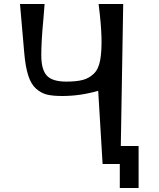

<svg xmlns="http://www.w3.org/2000/svg" viewBox="-20 -720 793 960"><path d="M584 10H673V220H579V100H493L471 -266Q381 -240 292 -240Q244 -240 215 -247Q186 -254 160.5 -276.5Q135 -299 121 -343Q107 -387 101 -458L80 -700H203Q201 -673 197 -625Q186 -510 186.5 -440.5Q187 -371 214.5 -341.5Q242 -312 312 -312Q363 -312 394.5 -320.5Q426 -329 449.5 -352Q473 -375 481 -419.5Q489 -464 487.5 -531Q486 -598 473 -700H596Z"/></svg>

Font: OpenDyslexic
Style: Regular
Weight: 400
Designer: Abbie Gonzalez
Version: Version 0.920;hotconv 1.0.109;makeotfexe 2.5.65596